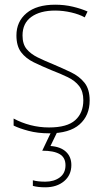

<svg xmlns="http://www.w3.org/2000/svg" viewBox="-20 -558 444 818"><path d="M362 -130Q362 -66 319 -28Q276 10 189 10Q141 10 101.5 -0.5Q62 -11 38 -23V-53Q71 -35 109.5 -25Q148 -15 189 -15Q266 -15 300.5 -46Q335 -77 335 -131Q335 -168 317.5 -191Q300 -214 269 -229Q238 -244 199 -259Q158 -276 124 -292.5Q90 -309 70 -335.5Q50 -362 50 -407Q50 -466 93 -502Q136 -538 215 -538Q255 -538 290.5 -529.5Q326 -521 353 -509L341 -484Q318 -497 283.5 -505Q249 -513 215 -513Q151 -513 113.5 -486Q76 -459 76 -407Q76 -370 93.5 -349Q111 -328 140.5 -313.5Q170 -299 207 -284Q247 -267 282.5 -250Q318 -233 340 -205.5Q362 -178 362 -130ZM284 145Q284 188 253 214Q222 240 173 240Q142 240 120 234V210Q141 216 173 216Q210 216 234.5 198Q259 180 259 146Q259 113 234 98.5Q209 84 160 84L200 0H226L195 64Q238 67 261 88.5Q284 110 284 145Z"/></svg>

Font: Noto Sans Gurmukhi UI SemiCondensed Thin
Style: Regular
Weight: 100
Width: 4
Designer: Jelle Bosma - Monotype Design Team
Foundry: Monotype Imaging Inc.
Version: Version 2.004; ttfautohint (v1.8.4.7-5d5b)